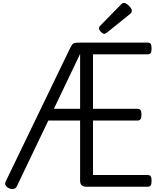

<svg xmlns="http://www.w3.org/2000/svg" viewBox="-20 -1275 1098 1311"><path d="M988 0H571Q549 0 538 -10Q527 -20 527 -40V-452H310L94 -1Q87 12 73 15Q59 18 40 10Q24 2 18 -10.5Q12 -23 19 -36L460 -949Q471 -972 481.5 -978Q492 -984 520 -984H988Q1003 -984 1009 -975.5Q1015 -967 1015 -944Q1015 -922 1009 -913Q1003 -904 988 -904H615V-532H918Q933 -532 939.5 -523.5Q946 -515 946 -492Q946 -470 939.5 -461Q933 -452 918 -452H615V-80H988Q1003 -80 1009 -71.5Q1015 -63 1015 -40Q1015 -18 1009 -9Q1003 0 988 0ZM348 -532H527V-907ZM693 -1044Q682 -1044 669 -1057.5Q656 -1071 656 -1081Q656 -1085 657 -1089Q658 -1093 664 -1099L806 -1244Q811 -1249 815.5 -1252Q820 -1255 826 -1255Q836 -1255 848.5 -1246Q861 -1237 870.5 -1224.5Q880 -1212 880 -1202Q880 -1195 877.5 -1190Q875 -1185 865 -1177L712 -1054Q706 -1050 701.5 -1047Q697 -1044 693 -1044Z"/></svg>

Font: Playwrite PL
Style: Regular
Weight: 400
Designer: Veronika Burian, José Scaglione
Foundry: TypeTogether
Version: Version 1.002